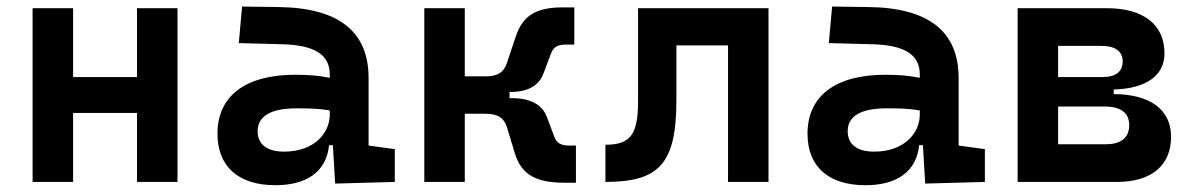

<svg xmlns="http://www.w3.org/2000/svg" viewBox="-20 -542 3556 572"><path d="M388.2 0H508.8V-517.6H388.2V-312.5H197.8V-517.6H77.1V0H197.8V-205.6H388.2Z M978.5 4.9 1156.2 0V-97.7L1078.1 -108.4V-309.6C1078.1 -446.3 991.2 -518.6 810.5 -521L701.2 -522.5L691.4 -413.6L820.3 -410.2C914.6 -407.7 962.4 -380.9 962.4 -320.3V-310.1C932.6 -316.4 900.4 -319.3 859.9 -319.3C711.9 -319.3 627.9 -256.8 627.9 -143.6C627.9 -45.4 690.9 9.8 800.3 9.8C893.1 9.8 952.1 -29.8 960.4 -109.4H971.7ZM962.4 -212.9V-200.2C962.4 -146.5 917 -90.3 826.7 -90.3C775.4 -90.3 747.6 -111.8 747.6 -151.4C747.6 -196.3 787.6 -219.2 862.8 -219.2C897 -219.2 927.2 -219.2 962.4 -212.9Z M1244.1 0H1364.7V-203.1H1425.8C1464.4 -203.1 1481.9 -189.9 1490.2 -163.1L1514.2 -84C1534.2 -20.5 1578.6 2.4 1662.1 2.4H1695.8V-108.4H1674.8C1651.4 -108.4 1638.7 -115.7 1631.3 -134.8L1609.9 -191.9C1596.7 -229.5 1561 -249.5 1506.3 -249.5H1498V-268.1H1501.5C1554.7 -268.1 1586.9 -288.1 1600.1 -325.7L1621.6 -382.8C1628.9 -401.9 1641.6 -409.2 1665 -409.2H1690.9V-520H1657.2C1578.6 -520 1538.1 -497.1 1516.6 -433.6L1490.2 -354.5C1481.4 -327.6 1463.9 -314.5 1425.8 -314.5H1364.7V-517.6H1244.1Z M1783.7 0C1945.8 0 1995.1 -56.2 1995.1 -244.6V-406.7H2148.9V0H2269.5V-517.6H1880.9V-241.2C1880.9 -141.1 1858.4 -110.8 1783.7 -110.8Z M2736.3 4.9 2914.1 0V-97.7L2835.9 -108.4V-309.6C2835.9 -446.3 2749 -518.6 2568.4 -521L2459 -522.5L2449.2 -413.6L2578.1 -410.2C2672.4 -407.7 2720.2 -380.9 2720.2 -320.3V-310.1C2690.4 -316.4 2658.2 -319.3 2617.7 -319.3C2469.7 -319.3 2385.7 -256.8 2385.7 -143.6C2385.7 -45.4 2448.7 9.8 2558.1 9.8C2650.9 9.8 2710 -29.8 2718.3 -109.4H2729.5ZM2720.2 -212.9V-200.2C2720.2 -146.5 2674.8 -90.3 2584.5 -90.3C2533.2 -90.3 2505.4 -111.8 2505.4 -151.4C2505.4 -196.3 2545.4 -219.2 2620.6 -219.2C2654.8 -219.2 2685.1 -219.2 2720.2 -212.9Z M3011.7 0H3307.6C3410.2 0 3468.8 -48.8 3468.8 -134.8C3468.8 -215.3 3406.7 -261.2 3297.9 -261.7V-275.4C3394.5 -277.8 3449.2 -316.9 3449.2 -382.8C3449.2 -468.8 3386.7 -517.6 3277.3 -517.6H3011.7ZM3132.3 -112.3V-224.6H3272C3318.8 -224.6 3344.2 -205.6 3344.2 -169.4C3344.2 -132.3 3319.8 -112.3 3275.4 -112.3ZM3132.3 -312.5V-405.3H3262.2C3302.2 -405.3 3324.7 -389.2 3324.7 -358.9C3324.7 -328.6 3303.7 -312.5 3265.6 -312.5Z"/></svg>

Font: Cascadia Code NF SemiBold
Style: Regular
Weight: 600
Monospace: yes
Designer: Aaron Bell
Foundry: Saja Typeworks
Version: Version 2404.023